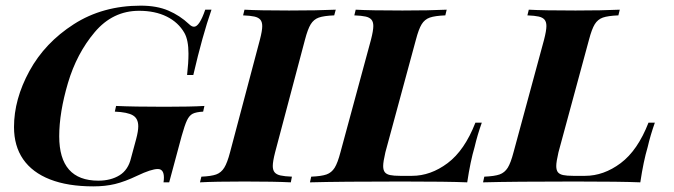

<svg xmlns="http://www.w3.org/2000/svg" viewBox="-20 -642 2373 676"><path d="M557.1 -16.6Q557.1 -46.9 535.6 -46.9Q512.7 -46.9 463.4 -23.4Q419.4 -2.4 385 5.9Q350.6 14.2 308.6 14.2Q218.8 14.2 156.2 -10.3Q93.8 -34.7 61.5 -81.3Q29.3 -127.9 29.3 -194.8Q29.3 -292.5 83.7 -392.1Q138.2 -491.7 240 -556.9Q341.8 -622.1 475.6 -622.1Q532.2 -622.1 572.8 -604.7Q613.3 -587.4 645.5 -557.1Q654.8 -547.9 663.1 -547.9Q682.1 -547.9 702.6 -607.9H724.6Q692.9 -517.1 660.6 -377.9H638.7Q643.6 -420.9 643.6 -453.1Q643.6 -500.5 629.4 -525.9Q607.9 -563.5 566.9 -583.7Q525.9 -604 469.7 -604Q377 -604 313.5 -528.8Q250 -453.6 219.2 -349.6Q188.5 -245.6 188.5 -162.1Q188.5 -5.9 326.2 -5.9Q370.1 -5.9 400.9 -24.9Q431.6 -43.9 441.4 -85.9L459.5 -152.8Q466.8 -180.2 466.8 -197.3Q466.8 -224.6 448 -235.8Q429.2 -247.1 384.3 -249L388.7 -269Q450.2 -266.1 559.6 -266.1Q652.8 -266.1 699.7 -269L695.3 -249Q670.4 -247.6 658.4 -241.5Q646.5 -235.4 638.4 -218.5Q630.4 -201.7 619.6 -163.1L575.7 0H555.7Q557.1 -8.8 557.1 -16.6Z M940.4 -57.6Q940.4 -43 947 -35.2Q953.6 -27.3 967.8 -24.2Q981.9 -21 1007.8 -20L1003.9 0Q946.8 -2.9 840.8 -2.9Q736.3 -2.9 684.1 0L689 -20Q723.6 -21.5 741.2 -27.8Q758.8 -34.2 769.5 -51.5Q780.3 -68.8 790 -106L895 -502Q903.3 -533.7 903.3 -549.8Q903.3 -564.9 896.5 -572.8Q889.6 -580.6 875.7 -583.7Q861.8 -586.9 835.9 -587.9L840.8 -607.9Q890.6 -605 998 -605Q1097.7 -605 1162.1 -607.9L1156.7 -587.9Q1120.1 -586.4 1102.3 -580.1Q1084.5 -573.7 1074 -556.6Q1063.5 -539.6 1053.7 -502L948.7 -106Q940.4 -73.7 940.4 -57.6Z M1650.9 -124Q1636.2 -74.7 1625 0Q1556.2 -2.9 1394.5 -2.9Q1178.7 -2.9 1071.3 0L1075.7 -20Q1111.8 -21.5 1129.6 -27.8Q1147.5 -34.2 1158.2 -51.3Q1168.9 -68.4 1178.7 -106L1286.1 -502Q1294.4 -534.2 1294.4 -550.3Q1294.4 -564.9 1287.8 -572.8Q1281.2 -580.6 1267.3 -583.7Q1253.4 -586.9 1227.5 -587.9L1232.4 -607.9Q1283.7 -605 1397 -605Q1491.2 -605 1552.7 -607.9L1547.9 -587.9Q1511.2 -586.4 1493.2 -580.1Q1475.1 -573.7 1464.6 -556.6Q1454.1 -539.6 1444.3 -502L1336.9 -106Q1329.1 -72.3 1329.1 -57.6Q1329.1 -43 1335 -35.6Q1340.8 -28.3 1353.5 -25.6Q1366.2 -22.9 1388.7 -22.9H1430.7Q1496.1 -22.9 1555.9 -67.6Q1615.7 -112.3 1653.8 -210H1676.3Q1660.6 -166 1650.9 -124Z M2260.3 -124Q2245.6 -74.7 2234.4 0Q2165.5 -2.9 2003.9 -2.9Q1788.1 -2.9 1680.7 0L1685.1 -20Q1721.2 -21.5 1739 -27.8Q1756.8 -34.2 1767.6 -51.3Q1778.3 -68.4 1788.1 -106L1895.5 -502Q1903.8 -534.2 1903.8 -550.3Q1903.8 -564.9 1897.2 -572.8Q1890.6 -580.6 1876.7 -583.7Q1862.8 -586.9 1836.9 -587.9L1841.8 -607.9Q1893.1 -605 2006.3 -605Q2100.6 -605 2162.1 -607.9L2157.2 -587.9Q2120.6 -586.4 2102.5 -580.1Q2084.5 -573.7 2074 -556.6Q2063.5 -539.6 2053.7 -502L1946.3 -106Q1938.5 -72.3 1938.5 -57.6Q1938.5 -43 1944.3 -35.6Q1950.2 -28.3 1962.9 -25.6Q1975.6 -22.9 1998 -22.9H2040Q2105.5 -22.9 2165.3 -67.6Q2225.1 -112.3 2263.2 -210H2285.6Q2270 -166 2260.3 -124Z"/></svg>

Font: TypoPRO Playfair Display SC
Style: Bold Italic
Weight: 700
Italic angle: -14.9847°
Designer: Claus Eggers Sørensen
Foundry: Claus Eggers Sørensen
Version: Version 1.004;PS 001.004;hotconv 1.0.70;makeotf.lib2.5.58329